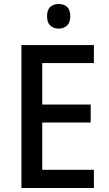

<svg xmlns="http://www.w3.org/2000/svg" viewBox="-20 -939 544 959"><path d="M449 0H87V-714H449V-624H191V-417H433V-327H191V-91H449ZM273 -919Q299 -919 315 -904.5Q331 -890 331 -858Q331 -826 314.5 -811Q298 -796 273 -796Q248 -796 231.5 -811Q215 -826 215 -858Q215 -890 231 -904.5Q247 -919 273 -919Z"/></svg>

Font: Noto Sans Gujarati UI SemiCondensed Medium
Style: Regular
Weight: 500
Width: 4
Designer: Jelle Bosma - Monotype Design Team, Universal Thirst
Foundry: Monotype Imaging Inc.
Version: Version 2.106; ttfautohint (v1.8.4.7-5d5b)